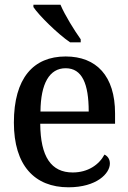

<svg xmlns="http://www.w3.org/2000/svg" viewBox="-20 -786 544 816"><path d="M278 -606H323V-619C296 -657 256 -721 237 -766H122V-756C145 -721 225 -642 278 -606ZM271 10C391 10 447 -49 447 -91C447 -110 437 -123 424 -129C401 -86 354 -53 289 -53C198 -53 152 -119 151 -260H469V-304C469 -463 390 -546 259 -546C122 -546 39 -454 39 -265C39 -83 127 10 271 10ZM357 -312H152C153 -431 190 -496 259 -496C329 -496 357 -430 357 -312Z"/></svg>

Font: Noto Serif SemiCondensed Medium
Style: Regular
Weight: 500
Width: 4
Designer: Monotype Design Team
Foundry: Monotype Imaging Inc.
Version: Version 2.014